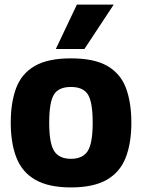

<svg xmlns="http://www.w3.org/2000/svg" viewBox="-20 -809 620 839"><path d="M27 -273Q27 -361 50.5 -424Q74 -487 131.5 -520.5Q189 -554 290 -554Q392 -554 449.5 -520.5Q507 -487 530.5 -424Q554 -361 554 -273Q554 -183 529 -119.5Q504 -56 446 -23Q388 10 290 10Q193 10 135 -23Q77 -56 52 -119.5Q27 -183 27 -273ZM195 -273Q195 -182 217 -148.5Q239 -115 290 -115Q341 -115 363 -148.5Q385 -182 385 -273Q385 -362 364.5 -395.5Q344 -429 290 -429Q236 -429 215.5 -395.5Q195 -362 195 -273ZM224 -595 316 -789H477L349 -595Z"/></svg>

Font: Georama
Style: Bold
Weight: 700
Designer: Jean-Baptiste Levee
Foundry: Production Type
Version: Version 1.000